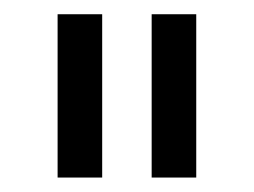

<svg xmlns="http://www.w3.org/2000/svg" viewBox="-20 -720 353 267"><path d="M60.1 -473.1V-700.2H122.1V-473.1ZM190.9 -473.1V-700.2H252.9V-473.1Z"/></svg>

Font: Montserrat Light
Style: Regular
Weight: 300
Designer: Julieta Ulanovsky
Foundry: Julieta Ulanovsky
Version: Version 1.000;PS 002.000;hotconv 1.0.70;makeotf.lib2.5.58329